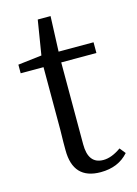

<svg xmlns="http://www.w3.org/2000/svg" viewBox="-106 -724 567 796"><g transform="rotate(-15 177.0 -325.5)"><path d="M226 14Q108 14 108 -112Q108 -123 108 -146Q109 -177 109 -199V-468H11V-505L113 -517L137 -665H192L186 -514H336V-468H185V-116Q185 -32 250 -32Q285 -32 326 -61L346 -36Q302 14 226 14Z"/></g></svg>

Font: Cactus Classical Serif
Style: Regular
Weight: 400
Designer: Henry Chan (via Glyphwiki)、田海東、宇文滿月
Foundry: Moonlit Owen
Version: Version 1.000